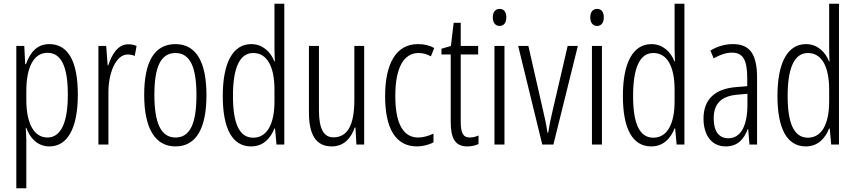

<svg xmlns="http://www.w3.org/2000/svg" viewBox="-20 -780 4614 1036"><path d="M246 -542C179 -542 143 -497 120 -434H116L111 -532H68V236H122V-19C122 -45 120 -70 119 -90H122C141 -37 181 10 247 10C342 10 400 -84 400 -270C400 -452 346 -542 246 -542ZM236 -495C313 -495 346 -416 346 -269C346 -103 301 -38 236 -38C165 -38 122 -111 122 -242V-289C122 -417 162 -495 236 -495Z M672 -541C615 -541 583 -485 564 -427H561L553 -532H511V0H565V-279C564 -383 604 -486 669 -486C683 -486 697 -483 707 -478L717 -532C702 -539 686 -541 672 -541Z M1094 -267C1094 -443 1040 -542 927 -542C812 -542 758 -445 758 -268C758 -91 815 10 927 10C1040 10 1094 -90 1094 -267ZM813 -268C813 -416 846 -494 927 -494C1008 -494 1040 -413 1040 -267C1040 -112 1005 -38 927 -38C848 -38 813 -117 813 -268Z M1335 10C1402 10 1440 -35 1461 -87H1464L1472 0H1514V-760H1461V-520C1461 -498 1462 -476 1463 -449H1460C1441 -499 1398 -542 1336 -542C1238 -542 1182 -444 1182 -262C1182 -85 1234 10 1335 10ZM1346 -37C1270 -37 1237 -117 1237 -262C1237 -413 1273 -494 1346 -494C1421 -494 1461 -422 1461 -295V-233C1461 -109 1420 -37 1346 -37Z M1945 -532H1892V-240C1892 -103 1854 -39 1779 -39C1727 -39 1701 -84 1701 -185V-532H1647V-173C1647 -56 1683 10 1770 10C1838 10 1875 -37 1894 -92H1898L1903 0H1945Z M2230 10C2258 10 2294 2 2319 -12V-59C2291 -46 2263 -38 2236 -38C2151 -38 2113 -122 2113 -262C2113 -416 2159 -494 2239 -494C2261 -494 2284 -488 2305 -476L2323 -521C2298 -535 2270 -542 2235 -542C2120 -542 2058 -441 2058 -261C2058 -88 2114 10 2230 10Z M2515 -38C2476 -38 2466 -67 2466 -126V-486H2560V-532H2466V-657H2428L2413 -532L2362 -517V-486H2412V-123C2412 -35 2435 10 2501 10C2526 10 2545 5 2562 -3V-49C2549 -43 2532 -38 2515 -38Z M2676 -732C2651 -732 2639 -713 2639 -686C2639 -659 2652 -640 2676 -640C2699 -640 2712 -658 2712 -686C2712 -713 2701 -732 2676 -732ZM2702 -532H2648V0H2702Z M2906 0H2966L3098 -532H3043L2960 -175C2950 -134 2943 -96 2938 -64H2934C2928 -107 2919 -147 2910 -185L2831 -532H2776Z M3202 -732C3177 -732 3165 -713 3165 -686C3165 -659 3178 -640 3202 -640C3225 -640 3238 -658 3238 -686C3238 -713 3227 -732 3202 -732ZM3228 -532H3174V0H3228Z M3494 10C3561 10 3599 -35 3620 -87H3623L3631 0H3673V-760H3620V-520C3620 -498 3621 -476 3622 -449H3619C3600 -499 3557 -542 3495 -542C3397 -542 3341 -444 3341 -262C3341 -85 3393 10 3494 10ZM3505 -37C3429 -37 3396 -117 3396 -262C3396 -413 3432 -494 3505 -494C3580 -494 3620 -422 3620 -295V-233C3620 -109 3579 -37 3505 -37Z M3935 -542C3893 -542 3850 -530 3813 -507L3831 -465C3869 -487 3902 -496 3929 -496C3988 -496 4012 -459 4012 -358V-315L3951 -310C3839 -301 3776 -245 3776 -140C3776 -61 3812 10 3896 10C3962 10 3995 -31 4015 -84H4017L4024 0H4065V-360C4065 -485 4028 -542 3935 -542ZM3957 -269 4013 -274V-216C4013 -106 3980 -34 3910 -34C3860 -34 3831 -70 3831 -141C3831 -220 3871 -261 3957 -269Z M4328 10C4395 10 4433 -35 4454 -87H4457L4465 0H4507V-760H4454V-520C4454 -498 4455 -476 4456 -449H4453C4434 -499 4391 -542 4329 -542C4231 -542 4175 -444 4175 -262C4175 -85 4227 10 4328 10ZM4339 -37C4263 -37 4230 -117 4230 -262C4230 -413 4266 -494 4339 -494C4414 -494 4454 -422 4454 -295V-233C4454 -109 4413 -37 4339 -37Z"/></svg>

Font: Noto Sans Devanagari ExtraCondensed Light
Style: Regular
Weight: 300
Width: 2
Designer: Jelle Bosma - Monotype Design Team
Foundry: Monotype Imaging Inc.
Version: Version 2.004